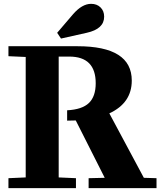

<svg xmlns="http://www.w3.org/2000/svg" viewBox="-20 -981 836 1001"><path d="M24 -52 114 -56V-684L24 -688V-740H384Q667 -740 667 -561Q667 -444 550 -390L730 -54L796 -52V0H442V-52L526 -54L375 -353L330 -352V-406Q408 -410 443.5 -444Q479 -478 479 -547Q479 -686 341 -686H286V-56L376 -52V0H24ZM298 -780 278 -810 361 -907Q408 -961 455 -961Q485 -961 504 -942.5Q523 -924 523 -894Q523 -830 432 -810Z"/></svg>

Font: Minipax
Style: Bold
Weight: 700
Designer: Raphaël Ronot, Igor Stepanchenko (Cyrillic)
Foundry: steppetype
Version: Version 1.002